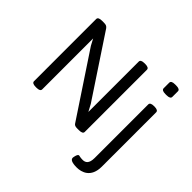

<svg xmlns="http://www.w3.org/2000/svg" viewBox="-223 -991 1442 1442"><g transform="rotate(45 497.5 -270.0)"><path d="M868 -752H856C828 -752 816 -744 816 -730V-671C816 -657 828 -649 856 -649H868C896 -649 908 -657 908 -671V-730C908 -744 896 -752 868 -752ZM589 -702H582C554 -702 542 -694 542 -680V-145L512 -201L193 -683C183 -697 173 -702 151 -702H130C102 -702 90 -694 90 -680V-20C90 -6 102 2 130 2H137C165 2 177 -6 177 -20V-561L204 -510L534 -12C540 -3 550 2 569 2H589C617 2 629 -6 629 -20V-680C629 -694 617 -702 589 -702ZM864 -525H860C832 -525 820 -517 820 -503V66C820 126 795 140 766 140C737 140 732 135 723 135C709 135 702 174 702 182C702 209 748 212 775 212C825 212 904 190 904 74V-503C904 -517 892 -525 864 -525Z"/></g></svg>

Font: Asap
Style: Regular
Weight: 400
Designer: Pablo Cosgaya
Foundry: Pablo Cosgaya
Version: Version 1.007;PS 001.007;hotconv 1.0.70;makeotf.lib2.5.58329